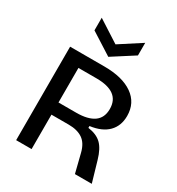

<svg xmlns="http://www.w3.org/2000/svg" viewBox="-210 -1042 1083 1174"><g transform="rotate(30 331.0 -455.0)"><path d="M83 0V-660H325Q453 -660 525 -609.5Q597 -559 597 -467Q597 -397 554 -353.5Q511 -310 428 -299V-286Q488 -278 521.5 -246Q555 -214 575 -144L617 0H498L465 -132Q450 -192 412.5 -217.5Q375 -243 314 -243H192V0ZM192 -329H317Q399 -329 441.5 -359Q484 -389 484 -451Q484 -573 319 -573H192ZM162 -910 316 -811 469 -910V-821L316 -723L162 -821Z"/></g></svg>

Font: Bricolage Grotesque 12pt Medium
Style: Regular
Weight: 500
Designer: Mathieu Triay
Foundry: Atelier Triay
Version: Version 1.001; ttfautohint (v1.8.4.7-5d5b);gftools[0.9.33.de